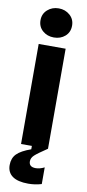

<svg xmlns="http://www.w3.org/2000/svg" viewBox="-107 -817 482 1066"><g transform="rotate(10 134.0 -284.0)"><path d="M210 0H58V-564H210ZM45 -696Q45 -732 71 -755Q97 -778 134 -778Q171 -778 197 -755Q223 -732 223 -696Q223 -659 197.5 -636.5Q172 -614 134 -614Q97 -614 71 -636.5Q45 -659 45 -696ZM16 126Q16 87 39.5 63Q63 39 119 19V0H210Q156 36 139.5 51.5Q123 67 123 86Q123 118 161 118Q184 118 210 105V199Q174 210 135 210Q76 210 46 188.5Q16 167 16 126Z"/></g></svg>

Font: Open Sauce Sans ExtraBold
Style: Regular
Weight: 800
Designer: Alfredo Marco Pradil
Foundry: Creative Sauce Fz LLC
Version: Version 1.477